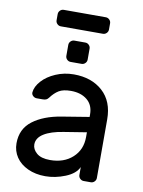

<svg xmlns="http://www.w3.org/2000/svg" viewBox="-93 -911 733 985"><g transform="rotate(10 273.0 -418.5)"><path d="M131 -788V-820Q131 -831 139 -839Q147 -847 158 -847H377Q388 -847 396 -839Q404 -831 404 -820V-788Q404 -777 396 -769Q388 -761 377 -761H158Q147 -761 139 -769Q131 -777 131 -788ZM296 -590H239Q228 -590 220 -598Q212 -606 212 -617V-674Q212 -685 220 -693Q228 -701 239 -701H296Q307 -701 315 -693Q323 -685 323 -674V-617Q323 -606 315 -598Q307 -590 296 -590ZM384 -329V-342Q384 -391 351.5 -417.5Q319 -444 267 -444Q227 -444 204.5 -430.5Q182 -417 162 -390Q156 -382 149 -379Q142 -376 130 -376H100Q89 -376 80.5 -384Q72 -392 73 -403Q76 -433 102.5 -462.5Q129 -492 173 -511Q217 -530 267 -530Q360 -530 417.5 -478Q475 -426 475 -332V-27Q475 -16 467 -8Q459 0 448 0H411Q400 0 392 -8Q384 -16 384 -27V-68Q368 -32 316 -11Q264 10 212 10Q161 10 121 -8.5Q81 -27 59.5 -59Q38 -91 38 -131Q38 -206 94 -248.5Q150 -291 243 -306ZM384 -249 266 -230Q201 -220 165 -197.5Q129 -175 129 -141Q129 -116 152 -96Q175 -76 222 -76Q294 -76 339 -117Q384 -158 384 -224Z"/></g></svg>

Font: Contemporary
Style: Regular
Weight: 400
Designer: Victor Tran
Foundry: Victor Tran
Version: Version 1.100